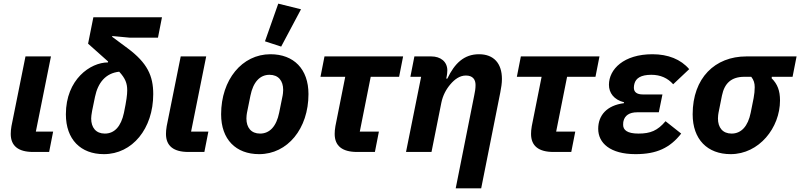

<svg xmlns="http://www.w3.org/2000/svg" viewBox="-20 -835 4397 1055"><path d="M272 -112H177L260 -525H120L43 -142C40 -127 39 -109 39 -99C39 -33 81 0 162 0H250Z M848 -628 870 -740H493L464 -595L574 -497L573 -492C477 -492 342 -399 342 -207C342 -69 423 12 551 12C707 12 822 -128 822 -318C822 -418 790 -489 681 -570L596 -633L597 -637L693 -628ZM679 -339C679 -314 675 -283 661 -215C645 -140 609 -101 556 -101C507 -101 481 -134 481 -184C481 -203 488 -238 502 -303C518 -380 560 -433 635 -441C669 -404 679 -377 679 -339Z M1125 -112H1030L1113 -525H973L896 -142C893 -127 892 -109 892 -99C892 -33 934 0 1015 0H1103Z M1634 -784 1509 -815 1436 -608 1525 -579ZM1404 12C1560 12 1675 -128 1675 -318C1675 -456 1594 -537 1466 -537C1310 -537 1195 -397 1195 -207C1195 -69 1276 12 1404 12ZM1409 -101C1360 -101 1334 -134 1334 -184C1334 -197 1336 -209 1337 -215L1356 -309C1371 -384 1408 -424 1461 -424C1510 -424 1536 -391 1536 -341C1536 -328 1534 -316 1533 -310L1514 -216C1499 -141 1462 -101 1409 -101Z M2040 0 2062 -112H1957L2017 -413H2173L2195 -525H1763L1741 -413H1877L1823 -142C1820 -127 1819 -109 1819 -99C1819 -33 1861 0 1942 0Z M2351 0 2405 -270C2413 -310 2431 -344 2455 -372C2478 -399 2506 -420 2540 -420C2578 -420 2593 -398 2593 -368C2593 -348 2590 -331 2586 -312L2484 200H2624L2729 -327C2734 -354 2738 -376 2738 -401C2738 -487 2693 -537 2612 -537C2530 -537 2478 -487 2438 -403H2432L2435 -418C2436 -423 2438 -437 2438 -448C2438 -497 2400 -525 2350 -525H2257L2235 -413H2294L2211 0Z M3119 0 3141 -112H3036L3096 -413H3252L3274 -525H2842L2820 -413H2956L2902 -142C2899 -127 2898 -109 2898 -99C2898 -33 2940 0 3021 0Z M3637 -169C3593 -117 3554 -101 3488 -101C3426 -101 3404 -121 3404 -149C3404 -161 3405 -166 3406 -170C3413 -200 3438 -218 3481 -218H3600L3620 -316H3513C3478 -316 3463 -330 3463 -353C3463 -361 3464 -367 3466 -375C3474 -405 3501 -424 3559 -424C3609 -424 3649 -406 3679 -372L3767 -455C3721 -509 3651 -537 3565 -537C3408 -537 3326 -455 3326 -369C3326 -325 3353 -287 3409 -273L3408 -268C3316 -256 3267 -203 3267 -127C3267 -49 3333 12 3472 12C3588 12 3661 -22 3723 -101Z M4335 -413 4357 -525H4081C3909 -525 3786 -407 3786 -207C3786 -69 3867 12 3995 12C4151 12 4266 -133 4266 -283C4266 -337 4252 -373 4220 -405L4221 -413ZM4108 -413C4122 -395 4127 -378 4127 -356C4127 -336 4125 -318 4121 -296L4105 -216C4090 -141 4053 -101 4000 -101C3951 -101 3925 -134 3925 -184C3925 -197 3927 -209 3928 -215L3947 -310C3961 -378 3999 -413 4070 -413Z"/></svg>

Font: LVC Sans
Style: Bold Italic
Weight: 700
Italic angle: -11.31°
Designer: Mike Abbink, Paul van der Laan, Pieter van Rosmalen
Foundry: Bold Monday
Version: Version 3.0